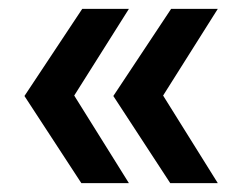

<svg xmlns="http://www.w3.org/2000/svg" viewBox="-20 -481 546 432"><path d="M270 -69H163L35 -265L165 -461H270L147 -266ZM470 -69H363L235 -265L365 -461H470L347 -266Z"/></svg>

Font: CBA Beacon Sans Bold
Style: Regular
Weight: 700
Designer: Wei Huang
Foundry: Wei Huang
Version: Version 1.002